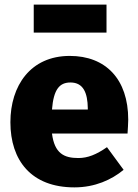

<svg xmlns="http://www.w3.org/2000/svg" viewBox="-20 -793 597 831"><path d="M441 -652V-773H126V-652ZM535 -275C535 -451 437 -551 282 -551C112 -551 25 -422 25 -264C25 -99 115 18 302 18C391 18 463 -15 515 -58L443 -156C397 -124 360 -109 319 -109C257 -109 216 -129 205 -215H532C533 -233 535 -258 535 -275ZM360 -319H205C212 -407 238 -436 285 -436C342 -436 359 -389 360 -325Z"/></svg>

Font: Fira Sans ExtraBold
Style: Regular
Weight: 800
Designer: bBox Type GmbH & Carrois Corporate GbR & Edenspiekermann AG
Foundry: bBox Type GmbH & Carrois Corporate GbR & Edenspiekermann AG
Version: Version 4.300;PS 004.300;hotconv 1.0.88;makeotf.lib2.5.64775